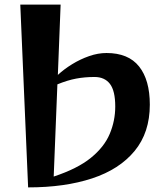

<svg xmlns="http://www.w3.org/2000/svg" viewBox="-20 -800 709 833"><path d="M68 -780H243L231 -475Q258 -500 293 -521.5Q328 -543 366.5 -556.5Q405 -570 442 -570Q537 -570 583.5 -511.5Q630 -453 630 -346Q630 -225 564 -145Q498 -65 379.5 -26Q261 13 102 13ZM213 -34Q316 -68 374 -115Q432 -162 456 -219Q480 -276 480 -338Q480 -406 457 -436Q434 -466 390 -466Q348 -466 310.5 -459Q273 -452 229 -434Z"/></svg>

Font: Reggae One
Style: Regular
Weight: 400
Designer: Fontworks Inc.
Foundry: Fontworks Inc.
Version: Version 1.100